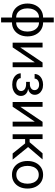

<svg xmlns="http://www.w3.org/2000/svg" viewBox="1192 -1960 972 3395"><g transform="rotate(90 1677.5 -262.0)"><path d="M290 11.7Q217.3 11.7 161.4 -22.9Q105.5 -57.6 73.7 -119.6Q42 -181.6 42 -262.7Q42 -344.2 73.7 -406.5Q105.5 -468.8 161.4 -503.7Q217.3 -538.6 290 -538.6H375Q448.2 -538.6 503.9 -503.7Q559.6 -468.8 591.3 -406.5Q623 -344.2 623 -262.7Q623 -181.6 591.3 -119.6Q559.6 -57.6 503.9 -22.9Q448.2 11.7 375 11.7ZM290 -62.5H375Q426.8 -62.5 462.9 -88.9Q499 -115.2 518.3 -160.6Q537.6 -206.1 537.6 -262.7Q537.6 -319.8 518.3 -366Q499 -412.1 462.9 -439.2Q426.8 -466.3 375 -466.3H290Q238.8 -466.3 202.4 -439.2Q166 -412.1 146.7 -366Q127.4 -319.8 127.4 -262.7Q127.4 -206.1 146.7 -160.6Q166 -115.2 202.1 -88.9Q238.3 -62.5 290 -62.5ZM290 204.1V-727.5H375V204.1Z M1167.5 0H1082V-388.2H1078.6L816.9 0H733.4V-529.3H818.8V-139.6H822.3L1084.5 -529.3H1167.5Z M1475.6 7.3Q1418.5 7.3 1373.5 -12Q1328.6 -31.2 1302.7 -65.2Q1276.9 -99.1 1275.9 -143.1H1361.3Q1363.3 -107.9 1395.3 -86.4Q1427.2 -64.9 1474.6 -64.9Q1525.4 -64.9 1557.1 -88.9Q1588.9 -112.8 1588.9 -150.4Q1588.9 -189.5 1555.4 -213.9Q1522 -238.3 1464.4 -238.3H1426.8V-304.2H1464.4Q1512.2 -304.2 1542.7 -326.9Q1573.2 -349.6 1573.2 -387.2Q1573.2 -423.3 1546.6 -445.8Q1520 -468.3 1476.1 -468.3Q1432.6 -468.3 1401.6 -446.8Q1370.6 -425.3 1369.6 -388.7H1287.6Q1288.6 -433.1 1313.7 -466.6Q1338.9 -500 1381.6 -519Q1424.3 -538.1 1476.6 -538.1Q1530.8 -538.1 1571 -518.3Q1611.3 -498.5 1633.5 -465.3Q1655.8 -432.1 1655.8 -392.1Q1655.8 -346.7 1627.7 -315.9Q1599.6 -285.2 1554.2 -274.9V-272.9Q1612.8 -264.2 1644.3 -229.7Q1675.8 -195.3 1675.8 -146Q1675.8 -102.1 1649.9 -67.4Q1624 -32.7 1578.6 -12.7Q1533.2 7.3 1475.6 7.3Z M2216.8 0H2131.3V-388.2H2127.9L1866.2 0H1782.7V-529.3H1868.2V-139.6H1871.6L2133.8 -529.3H2216.8Z M2353.5 0V-529.3H2439V-300.3H2494.1L2690.4 -529.3H2798.8L2579.6 -273.4L2801.8 0H2693.4L2515.1 -220.7H2439V0Z M3069.8 11.7Q2997.1 11.7 2942.1 -22.9Q2887.2 -57.6 2856.7 -119.6Q2826.2 -181.6 2826.2 -262.7Q2826.2 -344.2 2856.7 -406.5Q2887.2 -468.8 2942.1 -503.7Q2997.1 -538.6 3069.8 -538.6Q3142.6 -538.6 3197.5 -503.7Q3252.4 -468.8 3283 -406.5Q3313.5 -344.2 3313.5 -262.7Q3313.5 -181.6 3283 -119.6Q3252.4 -57.6 3197.5 -22.9Q3142.6 11.7 3069.8 11.7ZM3069.8 -64.9Q3121.1 -64.9 3156.2 -90.8Q3191.4 -116.7 3209.5 -161.6Q3227.5 -206.5 3227.5 -262.7Q3227.5 -319.3 3209.5 -364.3Q3191.4 -409.2 3156.2 -435.5Q3121.1 -461.9 3069.8 -461.9Q3018.6 -461.9 2983.4 -435.8Q2948.2 -409.7 2930.4 -364.7Q2912.6 -319.8 2912.6 -262.7Q2912.6 -206.1 2930.4 -161.4Q2948.2 -116.7 2983.2 -90.8Q3018.1 -64.9 3069.8 -64.9Z"/></g></svg>

Font: Inter 24pt
Style: Regular
Weight: 400
Designer: Rasmus Andersson
Foundry: rsms
Version: Version 4.001;git-66647c0bb